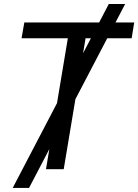

<svg xmlns="http://www.w3.org/2000/svg" viewBox="-20 -839 686 952"><path d="M43 92.8 519.5 -819.3H600.6L124 92.8ZM86.9 -649.4 100.6 -727.5H645.5L632.8 -649.4H404.3L295.9 0H208L316.4 -649.4Z"/></svg>

Font: Inter Tight
Style: Italic
Weight: 400
Italic angle: -9.39999°
Designer: Rasmus Andersson
Foundry: rsms
Version: Version 3.002